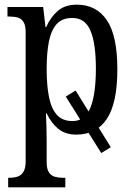

<svg xmlns="http://www.w3.org/2000/svg" viewBox="-20 -566 569 823"><path d="M414 90 262 -152 304 -178 455 65ZM15 237V196H22Q40 196 55.5 191Q71 186 80.5 170.5Q90 155 90 124V-427Q90 -457 81 -471.5Q72 -486 57 -490.5Q42 -495 23 -495H12V-536H165L175 -450H178Q197 -493 228 -519.5Q259 -546 309 -546Q393 -546 438 -479.5Q483 -413 483 -269Q483 -124 438 -56.5Q393 11 307 11Q260 11 229.5 -14Q199 -39 180 -80H177Q178 -56 179 -26.5Q180 3 180 34V129Q180 158 189.5 172.5Q199 187 214.5 191.5Q230 196 247 196H260V237ZM291 -47Q345 -47 368 -105.5Q391 -164 391 -272Q391 -379 368 -434Q345 -489 290 -489Q247 -489 223.5 -463.5Q200 -438 190 -389.5Q180 -341 180 -271Q180 -200 190 -150Q200 -100 224 -73.5Q248 -47 291 -47Z"/></svg>

Font: Noto Serif Condensed
Style: Regular
Weight: 400
Width: 3
Designer: Monotype Design Team
Foundry: Monotype Imaging Inc.
Version: Version 2.015